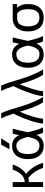

<svg xmlns="http://www.w3.org/2000/svg" viewBox="1236 -1992 767 3278"><g transform="rotate(-90 1619.0 -352.5)"><path d="M149.9 0H65.9V-518.6H149.9V-313Q189.9 -313.5 223.1 -330.6Q256.3 -347.7 282.7 -376Q309.1 -404.3 329.1 -441.2Q349.1 -478 362.3 -518.6H449.2Q440.4 -487.8 425.5 -456.1Q410.6 -424.3 390.6 -394.5Q370.6 -364.7 345.7 -338.1Q320.8 -311.5 292 -291Q355 -236.3 403.6 -164.3Q452.1 -92.3 478 0H392.1Q376 -45.4 357.4 -82.8Q338.9 -120.1 317.1 -150.9Q295.4 -181.6 271 -206.8Q246.6 -231.9 219.2 -252.9Q202.1 -247.6 185.1 -244.4Q168 -241.2 149.9 -240.7Z M951.7 -406.2Q957.5 -433.6 963.4 -464.4Q969.2 -495.1 974.6 -518.6H1059.6Q1041.5 -444.3 1027.3 -380.9Q1013.2 -317.4 1000.5 -261.2Q1008.3 -228 1016.8 -194.1Q1025.4 -160.2 1035.4 -127Q1045.4 -93.8 1056.9 -61.5Q1068.4 -29.3 1084 0H994.1Q981.4 -20 971.7 -51Q961.9 -82 954.1 -112.8Q939.5 -76.2 918.2 -52.2Q897 -28.3 872.1 -14.4Q847.2 -0.5 819.6 5.1Q792 10.7 764.2 10.7Q712.9 10.7 671.6 -8.1Q630.4 -26.9 601.3 -61.8Q572.3 -96.7 556.9 -146.7Q541.5 -196.8 541.5 -259.3Q541.5 -323.7 557.6 -373.8Q573.7 -423.8 603 -458.5Q632.3 -493.2 673.3 -511.2Q714.4 -529.3 764.2 -529.3Q800.8 -529.3 830.1 -520.8Q859.4 -512.2 882.1 -496.1Q904.8 -480 921.9 -457.3Q939 -434.6 951.7 -406.2ZM775.4 -456.5Q701.7 -456.5 665 -406.5Q628.4 -356.4 628.4 -260.3Q628.4 -209.5 638.4 -171.9Q648.4 -134.3 667.2 -109.9Q686 -85.4 713.4 -73.5Q740.7 -61.5 775.4 -61.5Q799.8 -61.5 818.6 -68.6Q837.4 -75.7 852.1 -90.6Q866.7 -105.5 879.4 -128.7Q892.1 -151.9 902.8 -184.1L921.9 -261.2Q912.6 -300.3 899.9 -335.7Q887.2 -371.1 869.6 -397.9Q852.1 -424.8 829.3 -440.7Q806.6 -456.5 775.4 -456.5ZM788.1 -715.8H897L805.7 -574.7H710.9Z M1235.8 -715.8H1326.7Q1353 -657.2 1372.1 -601.3Q1391.1 -545.4 1407.7 -489.5Q1424.3 -433.6 1441.2 -377Q1458 -320.3 1480 -260.5Q1502 -200.7 1531.2 -136Q1560.5 -71.3 1602.5 0H1511.7Q1482.9 -44.4 1460.2 -93Q1437.5 -141.6 1418.2 -192.1Q1398.9 -242.7 1382.6 -294.7Q1366.2 -346.7 1350.6 -398.4Q1328.6 -347.2 1308.3 -293.5Q1288.1 -239.7 1272 -187.7Q1255.9 -135.7 1245.4 -87.6Q1234.9 -39.6 1232.4 0H1147.5Q1148.9 -29.3 1156.7 -67.9Q1164.6 -106.4 1177.2 -150.1Q1189.9 -193.8 1206.5 -241Q1223.1 -288.1 1241.5 -334.7Q1259.8 -381.3 1279.3 -424.8Q1298.8 -468.3 1317.9 -505.4Q1299.8 -562.5 1280.3 -615.2Q1260.7 -668 1235.8 -715.8Z M1705.6 -715.8H1796.4Q1822.8 -657.2 1841.8 -601.3Q1860.8 -545.4 1877.4 -489.5Q1894 -433.6 1910.9 -377Q1927.7 -320.3 1949.7 -260.5Q1971.7 -200.7 2001 -136Q2030.3 -71.3 2072.3 0H1981.4Q1952.6 -44.4 1929.9 -93Q1907.2 -141.6 1887.9 -192.1Q1868.7 -242.7 1852.3 -294.7Q1835.9 -346.7 1820.3 -398.4Q1798.3 -347.2 1778.1 -293.5Q1757.8 -239.7 1741.7 -187.7Q1725.6 -135.7 1715.1 -87.6Q1704.6 -39.6 1702.1 0H1617.2Q1618.7 -29.3 1626.5 -67.9Q1634.3 -106.4 1647 -150.1Q1659.7 -193.8 1676.3 -241Q1692.9 -288.1 1711.2 -334.7Q1729.5 -381.3 1749 -424.8Q1768.6 -468.3 1787.6 -505.4Q1769.5 -562.5 1750 -615.2Q1730.5 -668 1705.6 -715.8Z M2511.7 -406.2Q2517.6 -433.6 2523.4 -464.4Q2529.3 -495.1 2534.7 -518.6H2619.6Q2601.6 -444.3 2587.4 -380.9Q2573.2 -317.4 2560.5 -261.2Q2568.4 -228 2576.9 -194.1Q2585.4 -160.2 2595.5 -127Q2605.5 -93.8 2616.9 -61.5Q2628.4 -29.3 2644 0H2554.2Q2541.5 -20 2531.7 -51Q2522 -82 2514.2 -112.8Q2499.5 -76.2 2478.3 -52.2Q2457 -28.3 2432.1 -14.4Q2407.2 -0.5 2379.6 5.1Q2352.1 10.7 2324.2 10.7Q2272.9 10.7 2231.7 -8.1Q2190.4 -26.9 2161.4 -61.8Q2132.3 -96.7 2116.9 -146.7Q2101.6 -196.8 2101.6 -259.3Q2101.6 -323.7 2117.7 -373.8Q2133.8 -423.8 2163.1 -458.5Q2192.4 -493.2 2233.4 -511.2Q2274.4 -529.3 2324.2 -529.3Q2360.8 -529.3 2390.1 -520.8Q2419.4 -512.2 2442.1 -496.1Q2464.8 -480 2481.9 -457.3Q2499 -434.6 2511.7 -406.2ZM2335.4 -456.5Q2261.7 -456.5 2225.1 -406.5Q2188.5 -356.4 2188.5 -260.3Q2188.5 -209.5 2198.5 -171.9Q2208.5 -134.3 2227.3 -109.9Q2246.1 -85.4 2273.4 -73.5Q2300.8 -61.5 2335.4 -61.5Q2359.9 -61.5 2378.7 -68.6Q2397.5 -75.7 2412.1 -90.6Q2426.8 -105.5 2439.5 -128.7Q2452.1 -151.9 2462.9 -184.1L2481.9 -261.2Q2472.7 -300.3 2460 -335.7Q2447.3 -371.1 2429.7 -397.9Q2412.1 -424.8 2389.4 -440.7Q2366.7 -456.5 2335.4 -456.5Z M3189.5 -258.8Q3189.5 -189.9 3172.6 -139.4Q3155.8 -88.9 3125 -55.4Q3094.2 -22 3051.3 -5.6Q3008.3 10.7 2956.1 10.7Q2903.8 10.7 2860.6 -5.6Q2817.4 -22 2786.6 -55.4Q2755.9 -88.9 2739 -139.6Q2722.2 -190.4 2722.2 -259.3Q2722.2 -332.5 2741.7 -382.1Q2761.2 -431.6 2792.5 -462.2Q2823.7 -492.7 2862.5 -505.6Q2901.4 -518.6 2940.4 -518.6H3189.5V-442.9H3127Q3153.3 -415 3171.4 -369.1Q3189.5 -323.2 3189.5 -258.8ZM2947.3 -442.9Q2915.5 -442.9 2890.1 -432.9Q2864.7 -422.9 2846.4 -400.6Q2828.1 -378.4 2818.4 -343.5Q2808.6 -308.6 2808.6 -258.8Q2808.6 -158.7 2845.7 -110.6Q2882.8 -62.5 2956.1 -62.5Q3029.3 -62.5 3065.4 -110.1Q3101.6 -157.7 3101.6 -255.9Q3101.6 -294.4 3096.4 -324.5Q3091.3 -354.5 3081.3 -377.2Q3071.3 -399.9 3056.9 -416Q3042.5 -432.1 3023.4 -442.9Z"/></g></svg>

Font: Arian AMU
Style: Regular
Weight: 400
Designer: Ruben Hakobyan (Tarumian)
Foundry: Ruben Hakobyan (Tarumian)
Version: Version 4.003